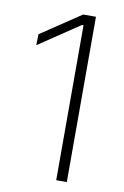

<svg xmlns="http://www.w3.org/2000/svg" viewBox="-76 -685 472 731"><g transform="rotate(10 160.0 -319.5)"><path d="M235 0H194V-599H188L30 -493L31 -535.5L185.5 -639H235Z"/></g></svg>

Font: Anek Devanagari Medium ExtraLight
Style: Regular
Weight: 250
Version: Version 1.003